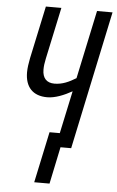

<svg xmlns="http://www.w3.org/2000/svg" viewBox="-60 -755 600 987"><g transform="rotate(5 240.0 -261.5)"><path d="M155 191H234L274 0H329L480 -714H400L325 -361C289 -339 255 -323 214 -323C174 -323 152 -346 152 -390C152 -407 154 -424 159 -447L216 -714H136L78 -442C73 -417 69 -391 69 -369C69 -293 109 -250 183 -250C224 -250 270 -269 311 -292L264 -72H211Z"/></g></svg>

Font: Noto Sans ExtraCondensed
Style: Italic
Weight: 400
Width: 2
Italic angle: -12°
Designer: Monotype Design Team
Foundry: Monotype Imaging Inc.
Version: Version 2.013